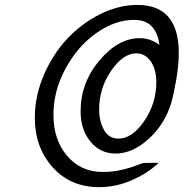

<svg xmlns="http://www.w3.org/2000/svg" viewBox="-20 -753 750 784"><path d="M122.1 -272Q122.1 -360.8 158.9 -446.5Q195.8 -532.2 254.4 -594.7Q313 -657.2 388.9 -695.1Q464.8 -732.9 541 -732.9Q710 -732.9 710 -536.1Q710 -487.3 699 -424.1Q688 -360.8 678.2 -329.1Q650.4 -242.2 585.2 -184.1Q520 -126 452.1 -126Q389.2 -126 349.1 -175Q309.1 -224.1 309.1 -297.9Q309.1 -415 386 -506.1Q462.9 -597.2 550.8 -597.2Q593.8 -597.2 630.9 -569.8Q617.7 -671.9 527.8 -671.9Q449.7 -671.9 373.3 -617.9Q296.9 -564 247.6 -472.9Q198.2 -381.8 198.2 -284.2Q198.2 -182.1 254.2 -116.5Q310.1 -50.8 399.9 -50.8Q438 -50.8 473.9 -58.8Q509.8 -66.9 536.1 -77.1L563 -86.9Q566.9 -87.9 587.9 -87.9H627.9Q582 -44.9 517.6 -16.8Q453.1 11.2 384.8 11.2Q267.6 11.2 194.8 -70.3Q122.1 -151.9 122.1 -272ZM384.8 -305.2Q384.8 -259.3 404.3 -223.1Q423.8 -187 463.9 -187Q520 -187 569.1 -259Q618.2 -331.1 618.2 -417Q618.2 -471.2 595 -503.2Q571.8 -535.2 537.1 -535.2Q482.9 -535.2 433.8 -464.1Q384.8 -393.1 384.8 -305.2Z"/></svg>

Font: CMU Sans Serif
Style: Oblique
Weight: 500
Italic angle: -12°
Version: Version 0.7.0